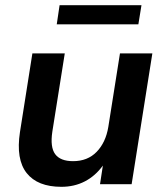

<svg xmlns="http://www.w3.org/2000/svg" viewBox="-20 -711 636 741"><path d="M217 10Q125 10 83 -43Q41 -96 57 -201L105 -505H230L182 -203Q173 -143 193 -116Q213 -89 262 -89Q318 -89 353 -125Q388 -161 398 -221L443 -505H568L488 0H366L377 -72Q348 -32 307.5 -11Q267 10 217 10ZM199 -617 210 -691H526L514 -617Z"/></svg>

Font: Mulish
Style: Bold Italic
Weight: 700
Italic angle: -9°
Designer: Vernon Adams
Foundry: Vernon Adams
Version: Version 3.603; ttfautohint (v1.8.3)